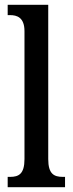

<svg xmlns="http://www.w3.org/2000/svg" viewBox="-20 -780 303 800"><path d="M12 0H251V-43H242C205 -43 181 -55 181 -117V-760H12V-717H22C50 -717 82 -708 82 -650V-117C82 -55 58 -43 22 -43H12Z"/></svg>

Font: Noto Serif Bengali ExtraCondensed Medium
Style: Regular
Weight: 500
Width: 2
Designer: Juan Bruce, Universal Thirst, Indian Type Foundry and the Monotype Design Team.
Foundry: Monotype Imaging Inc.
Version: Version 2.003